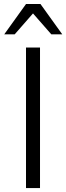

<svg xmlns="http://www.w3.org/2000/svg" viewBox="-20 -957 337 977"><path d="M183.6 0H112.3V-715.3H183.6ZM1.5 -782.2 112.3 -936.5H186L296.9 -782.2H241.2L147.9 -888.7L54.7 -782.2Z"/></svg>

Font: Proza Libre
Style: Light
Weight: 300
Designer: Jasper de Waard
Foundry: Jasper de Waard
Version: Version 1.000; ttfautohint (v1.4.1.8-43bc)